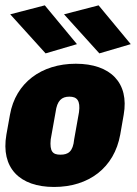

<svg xmlns="http://www.w3.org/2000/svg" viewBox="-39 -703 521 732"><path d="M167 9.8C299.3 9.8 396.5 -63 419.4 -189.9L432.6 -265.6C454.1 -387.2 382.3 -460 250 -460C118.7 -460 20.5 -387.2 -1 -265.6L-14.6 -189.9C-36.6 -63 35.6 9.8 167 9.8ZM191.4 -113.3C162.6 -113.3 149.9 -124.5 154.3 -171.4L172.9 -275.4C178.7 -319.8 196.3 -334.5 225.6 -334.5C254.4 -334.5 268.1 -319.8 262.2 -275.4L243.7 -171.4C239.3 -124.5 220.7 -113.3 191.4 -113.3ZM134.8 -499.5 254.4 -534.7 131.8 -682.6 0 -648.4ZM339.8 -499.5 459.5 -534.7 336.9 -682.6 205.1 -648.4Z"/></svg>

Font: Roboto Flex Super Cond Black
Style: Italic
Weight: 900
Width: 3
Italic angle: -10°
Designer: Berlow after Robertson
Foundry: Google
Version: Version 3.200;Glyphs 3.3 (3311)